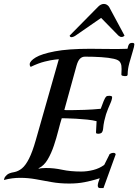

<svg xmlns="http://www.w3.org/2000/svg" viewBox="-63 -919 703 976"><path d="M463 37Q456 37 445 37Q434 37 434 24Q434 18 437 7.5Q440 -3 444 -13Q444 -13 423 -6.5Q402 0 367 7Q332 14 289 14Q240 14 198.5 6.5Q157 -1 118.5 -8Q80 -15 39 -15Q20 -15 -0.5 -12.5Q-21 -10 -43 -4Q-43 -4 -41 -12Q-39 -20 -28 -30Q-17 -40 9 -44Q30 -48 48.5 -63Q67 -78 84.5 -112.5Q102 -147 119 -207L236 -618Q236 -618 216.5 -616Q197 -614 164.5 -606Q132 -598 93 -579Q93 -579 90.5 -582.5Q88 -586 88 -593Q89 -609 118.5 -627Q148 -645 215.5 -658Q283 -671 396 -671Q419 -671 445 -670.5Q471 -670 505 -670Q522 -670 541.5 -670Q561 -670 584 -671Q586 -671 587 -678.5Q588 -686 592.5 -693.5Q597 -701 609 -701Q620 -701 620 -694Q620 -684 611.5 -657Q603 -630 594.5 -598.5Q586 -567 586 -542Q586 -538 584 -535Q582 -532 572 -532Q569 -532 561.5 -533.5Q554 -535 554 -540Q554 -547 554.5 -554Q555 -561 555 -568Q555 -576 554 -585Q553 -594 548 -602Q542 -614 516 -620Q490 -626 451.5 -628.5Q413 -631 369 -631Q354 -631 343.5 -620.5Q333 -610 326 -585L264 -360Q267 -359 275 -359Q283 -359 295 -359Q323 -359 366 -360.5Q409 -362 449 -366Q457 -388 464 -405.5Q471 -423 478 -429Q481 -432 493 -432Q498 -432 502.5 -430.5Q507 -429 507 -426Q507 -413 496.5 -390Q486 -367 476 -338Q471 -322 467 -304Q463 -286 461 -263Q460 -253 455.5 -246.5Q451 -240 437 -239Q433 -239 429 -240Q425 -241 425 -246Q425 -258 428 -303Q409 -308 380.5 -311Q352 -314 324 -315.5Q296 -317 275.5 -317.5Q255 -318 251 -318Q243 -293 233.5 -255.5Q224 -218 211 -179Q198 -140 179.5 -108.5Q161 -77 134 -64L133 -61Q146 -65 171 -65Q212 -65 253.5 -56Q295 -47 350 -47Q380 -47 411.5 -55Q443 -63 467 -81L492 -131Q492 -135 499 -138.5Q506 -142 513 -142Q524 -142 525 -134ZM451 -828 321 -738Q315 -734 309.5 -732Q304 -730 300 -730Q293 -730 291 -738L436 -885Q450 -899 465 -899Q480 -899 491 -885L570 -738Q570 -738 566 -734.5Q562 -731 555 -731Q551 -731 547.5 -732.5Q544 -734 539 -738Z"/></svg>

Font: Sedan
Style: Italic
Weight: 400
Italic angle: -13.8°
Designer: Sebastian Salazar
Foundry: Sebastian Salazar
Version: Version 1.100; ttfautohint (v1.8.4.7-5d5b)